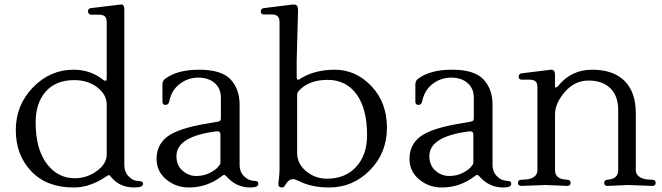

<svg xmlns="http://www.w3.org/2000/svg" viewBox="-20 -820 2936 851"><path d="M518 -800Q531 -800 531 -779V-89Q531 -58 550.5 -38Q570 -18 592 -18Q614 -18 614 -5Q614 11 575 11Q510 11 472 -36Q466 -44 462.5 -44Q459 -44 438.5 -30Q418 -16 382.5 -2.5Q347 11 306 11Q187 11 118.5 -61Q50 -133 50 -243.5Q50 -354 126 -432.5Q202 -511 306 -511Q382 -511 439 -465Q443 -462 448 -462Q453 -462 453 -475V-720Q453 -740 444.5 -747.5Q436 -755 417 -755H383Q378 -755 374 -759.5Q370 -764 370 -769Q370 -783 383 -784L515 -800Q516 -800 518 -800ZM453 -135V-356Q453 -401 411 -433Q369 -465 309 -465Q228 -465 183 -414.5Q138 -364 138 -277Q138 -161 186.5 -95.5Q235 -30 311 -30Q365 -30 409 -62Q453 -94 453 -135Z M1125 -5Q1125 11 1089 11Q1027 11 984 -38Q977 -45 973.5 -45Q970 -45 963 -39Q898 11 817 11Q760 11 717 -24.5Q674 -60 674 -116Q674 -187 736 -224Q791 -256 908 -274Q936 -279 946 -281Q959 -282 959 -295V-387Q959 -428 931.5 -452Q904 -476 858.5 -476Q813 -476 776.5 -448Q740 -420 730 -370Q727 -355 713.5 -355Q700 -355 700 -370V-445Q700 -462 711 -470Q764 -511 863 -511Q962 -511 1002 -468Q1042 -425 1042 -357V-90Q1042 -58 1062.5 -38Q1083 -18 1111 -18Q1125 -18 1125 -5ZM957 -98V-223Q957 -238 944 -238Q943 -238 941 -238Q762 -216 762 -128Q762 -87 789 -63.5Q816 -40 849.5 -40Q883 -40 908.5 -53Q934 -66 945.5 -79Q957 -92 957 -98Z M1439 11Q1362 11 1306 -17Q1288 -26 1279 -26Q1260 -26 1246 -3Q1240 11 1231 11Q1212 11 1214 -7Q1219 -50 1219 -66V-721Q1219 -740 1210.5 -748Q1202 -756 1184 -756H1149Q1136 -756 1136 -769Q1136 -782 1149 -784L1278 -800Q1280 -800 1283 -800Q1301 -800 1301 -777L1295 -549V-479Q1295 -470 1299 -467.5Q1303 -465 1306 -468Q1371 -511 1464 -511Q1557 -511 1626 -438.5Q1695 -366 1695 -254Q1695 -142 1619.5 -65.5Q1544 11 1439 11ZM1607 -220Q1607 -338 1560.5 -402Q1514 -466 1432.5 -466Q1351 -466 1307 -420Q1297 -410 1297 -400V-142Q1297 -94 1337 -61Q1377 -28 1429 -28Q1511 -28 1559 -81Q1607 -134 1607 -220Z M2246 -5Q2246 11 2210 11Q2148 11 2105 -38Q2098 -45 2094.5 -45Q2091 -45 2084 -39Q2019 11 1938 11Q1881 11 1838 -24.5Q1795 -60 1795 -116Q1795 -187 1857 -224Q1912 -256 2029 -274Q2057 -279 2067 -281Q2080 -282 2080 -295V-387Q2080 -428 2052.5 -452Q2025 -476 1979.5 -476Q1934 -476 1897.5 -448Q1861 -420 1851 -370Q1848 -355 1834.5 -355Q1821 -355 1821 -370V-445Q1821 -462 1832 -470Q1885 -511 1984 -511Q2083 -511 2123 -468Q2163 -425 2163 -357V-90Q2163 -58 2183.5 -38Q2204 -18 2232 -18Q2246 -18 2246 -5ZM2078 -98V-223Q2078 -238 2065 -238Q2064 -238 2062 -238Q1883 -216 1883 -128Q1883 -87 1910 -63.5Q1937 -40 1970.5 -40Q2004 -40 2029.5 -53Q2055 -66 2066.5 -79Q2078 -92 2078 -98Z M2424 -511Q2440 -511 2440 -488V-437Q2440 -432 2443.5 -432Q2447 -432 2453 -438Q2511 -511 2604.5 -511Q2698 -511 2748 -461.5Q2798 -412 2798 -319V-66Q2798 -48 2812.5 -37.5Q2827 -27 2847 -25L2874 -23Q2886 -22 2886 -9Q2886 4 2871 4L2764 0L2673 4Q2658 4 2658 -9Q2658 -22 2670 -23L2683 -25Q2720 -31 2720 -66V-333Q2720 -395 2685 -429Q2650 -463 2588.5 -463Q2527 -463 2483.5 -412.5Q2440 -362 2440 -313V-66Q2440 -30 2480 -25L2497 -23Q2509 -22 2509 -9Q2509 4 2494 4L2399 0L2291 4Q2276 4 2276 -9Q2276 -22 2288 -23L2316 -25Q2336 -27 2349 -37.5Q2362 -48 2362 -66V-432Q2362 -452 2353.5 -459.5Q2345 -467 2326 -467H2292Q2279 -467 2279 -480Q2279 -493 2292 -495L2422 -511Q2423 -511 2424 -511Z"/></svg>

Font: Lustria
Style: Regular
Weight: 400
Designer: Matthew Desmond
Foundry: Matthew Desmond
Version: Version 001.001; ttfautohint (v1.6)